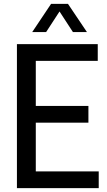

<svg xmlns="http://www.w3.org/2000/svg" viewBox="-20 -967 549 987"><path d="M164 -86H487.5V0H67V-740H482.5V-654H164V-422.5H434.5V-336.5H164ZM427 -802H355L286 -908L217 -802H145.5L242.5 -947H329.5Z"/></svg>

Font: Encode Sans Condensed Medium
Style: Regular
Weight: 500
Width: 3
Designer: Multiple Designers
Foundry: Impallari Type
Version: Version 2.000